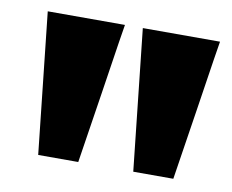

<svg xmlns="http://www.w3.org/2000/svg" viewBox="-52 -835 612 507"><g transform="rotate(10 254.0 -582.0)"><path d="M38.1 -770.5H245.1Q244.6 -770.5 215.8 -581.5L186.5 -392.6H79.1ZM293 -770.5H500Q499.5 -770.5 470.7 -581.5L441.4 -392.6H334Z"/></g></svg>

Font: Nobile-bold
Style: Bold
Weight: 700
Version: Version 1.000;PS 001.000;hotconv 1.0.38